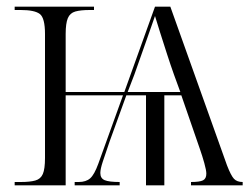

<svg xmlns="http://www.w3.org/2000/svg" viewBox="-20 -556 752 576"><path d="M24 0V-10H42Q70 -10 86 -14.5Q102 -19 108.5 -34Q115 -49 115 -82V-454Q115 -502 99.5 -514Q84 -526 42 -526H24V-536H262V-526H249Q222 -526 206 -521.5Q190 -517 183.5 -501.5Q177 -486 177 -454V-280H353L445 -536H491L661 -60Q673 -29 682 -19.5Q691 -10 708 -10V0H553V-10Q579 -10 589 -15Q599 -20 599 -35Q599 -45 593 -66.5Q587 -88 580 -108L524 -270H473V0H418V-270H359L309 -132Q296 -94 288.5 -71.5Q281 -49 281 -37Q281 -21 294 -15.5Q307 -10 339 -10V0H204V-10H216Q238 -10 250.5 -21Q263 -32 275 -65L349 -270H177V0ZM363 -280H521L502 -332Q492 -360 481 -394Q470 -428 460.5 -458Q451 -488 445 -508Q437 -485 421 -439.5Q405 -394 383 -332Z"/></svg>

Font: Noto Serif Display SemiCondensed Light
Style: Regular
Weight: 300
Width: 4
Designer: Monotype Design Team
Foundry: Monotype Imaging Inc.
Version: Version 2.009